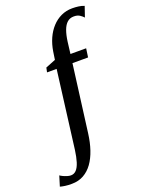

<svg xmlns="http://www.w3.org/2000/svg" viewBox="-313 -903 934 1242"><g transform="rotate(-20 153.5 -281.5)"><path d="M137 -593.5Q144.5 -641.5 162.5 -681.8Q180.5 -722 208 -752Q235.5 -782 270.8 -798.5Q306 -815 347.5 -815Q369.5 -815 390.5 -812.2Q411.5 -809.5 429.5 -802L405 -730.5Q396 -741 379.8 -751.8Q363.5 -762.5 338.5 -762Q312.5 -762 294 -745.8Q275.5 -729.5 264 -698.2Q252.5 -667 246.5 -622L236.5 -541H344.5L336 -481H228.5L168.5 -20Q161 40 144.2 89.8Q127.5 139.5 101.8 175.5Q76 211.5 40.2 231.5Q4.5 251.5 -41.5 251.5Q-66 252 -87.2 249Q-108.5 246 -121.5 242L-100 172Q-95.5 176 -83 182.2Q-70.5 188.5 -55.5 193.2Q-40.5 198 -29 198Q-6.5 198 9 181.5Q24.5 165 34.8 132.2Q45 99.5 51.5 51.5L119.5 -481H53.5L60 -512L129 -539.5Z"/></g></svg>

Font: Merriweather 60pt Medium
Style: Italic
Weight: 500
Italic angle: -7.8°
Version: Version 2.101